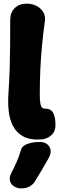

<svg xmlns="http://www.w3.org/2000/svg" viewBox="-20 -743 342 1052"><path d="M206 21Q144 25 106.5 4Q69 -17 50.5 -54Q32 -91 27.5 -136.5Q23 -182 26 -226Q31 -301 33 -365.5Q35 -430 35.5 -494.5Q36 -559 36 -634Q36 -674 60.5 -698.5Q85 -723 127 -723Q155 -723 179 -711Q203 -699 216.5 -677.5Q230 -656 226 -628Q216 -555 210 -491.5Q204 -428 201 -363.5Q198 -299 198 -224Q198 -194 201 -177Q204 -160 210 -154Q216 -148 223 -148Q257 -149 270.5 -126Q284 -103 284 -57Q284 -21 260 -1Q236 19 206 21ZM170 253Q161 268 142 278.5Q123 289 99 289H95Q76 289 59 279.5Q42 270 35.5 251.5Q29 233 41 207Q61 168 72.5 141.5Q84 115 95 79Q98 64 112.5 54.5Q127 45 148.5 40Q170 35 193 35H200Q224 35 239 47.5Q254 60 257 79Q260 98 249 119Q227 158 210 187Q193 216 170 253Z"/></svg>

Font: Winky Sans ExtraBold
Style: Regular
Weight: 800
Designer: Simon Atzbach
Foundry: typofactur
Version: Version 1.205